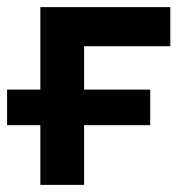

<svg xmlns="http://www.w3.org/2000/svg" viewBox="-20 -520 528 540"><path d="M0 -268H93.5V-500H459V-390H216.5V-268H402.5V-168H216.5V0H93.5V-168H0Z"/></svg>

Font: Overused Grotesk SemiBold
Style: Regular
Weight: 610
Version: Version 0.004